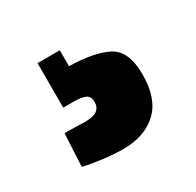

<svg xmlns="http://www.w3.org/2000/svg" viewBox="-70 -78 404 396"><g transform="rotate(-30 132.0 120.0)"><path d="M123 241Q100 241 73.5 237.5Q47 234 30 230L34 152Q35 152 46 152Q57 152 68.5 152.5Q80 153 82 153Q102 153 111 146.5Q120 140 120 127Q120 114 111 109.5Q102 105 82 105H58V-1H111V37Q170 38 202 54.5Q234 71 234 127Q234 185 204 213Q174 241 123 241Z"/></g></svg>

Font: Titillium Web
Style: Bold
Weight: 700
Designer: Mohamed Gaber, Accademia di Belle Arti di Urbino
Foundry: Kief Type Foundry, Accademia di Belle Arti di Urbino
Version: Version 3.000